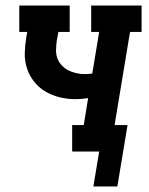

<svg xmlns="http://www.w3.org/2000/svg" viewBox="-20 -550 540 697"><path d="M319 127 340 0H242V-96H284L300 -194Q288 -192 276.5 -191Q265 -190 253 -190Q224 -190 196 -197Q168 -204 144.5 -218Q121 -232 103.5 -254Q86 -276 77.5 -303Q69 -330 70 -359.5Q71 -389 76 -418L79 -434H50V-530H233V-434H192L186 -402Q184 -386 183.5 -369.5Q183 -353 188 -339Q193 -325 203.5 -313.5Q214 -302 227.5 -295Q241 -288 256.5 -284.5Q272 -281 288 -281Q294 -281 301 -281.5Q308 -282 315 -283L340 -434H311V-530H494V-434H452L396 -96H443L406 127Z"/></svg>

Font: Iosevka Slab Oblique
Style: Bold
Weight: 700
Italic angle: -9°
Monospace: yes
Designer: Belleve Invis
Foundry: Belleve Invis
Version: Version 11.1.1; ttfautohint (v1.8.3)